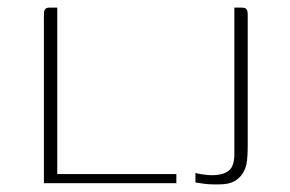

<svg xmlns="http://www.w3.org/2000/svg" viewBox="-20 -480 759 503"><path d="M130 -460V-24H442V0H95V-437Q95 -445 95.5 -449.5Q96 -454 99.5 -457Q103 -460 109 -460ZM629 -150Q629 -129 629 -99.5Q629 -70 626 -52Q624 -39 616 -26Q608 -13 593.5 -5Q579 3 555 3Q548 3 537.5 3Q527 3 515 1.5Q503 0 492 -2V-27Q497 -25 511.5 -23Q526 -21 534 -21Q565 -21 579.5 -33Q594 -45 594 -76V-460H614Q621 -460 624 -457.5Q627 -455 628 -451Q629 -447 629 -441Z"/></svg>

Font: Genos Thin ExtraLight
Style: Regular
Weight: 250
Version: Version 1.010